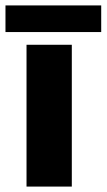

<svg xmlns="http://www.w3.org/2000/svg" viewBox="-48 -688 393 708"><path d="M49.8 0V-522.9H216.8V0ZM-27.8 -569.8V-668H325.2V-569.8Z"/></svg>

Font: LT Superior Black
Style: Regular
Weight: 900
Designer: Daniel Lyons
Foundry: LyonsType
Version: Version 2.005